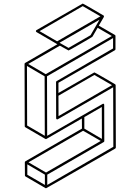

<svg xmlns="http://www.w3.org/2000/svg" viewBox="-20 -961 772 1057"><path d="M233.9 75.2H231.9L230.5 74.7L120.1 10.3Q117.2 8.3 117.2 4.9L116.7 -67.9Q117.2 -71.3 120.1 -73.2L431.2 -252.9L430.7 -308.6Q235.4 -195.8 234.6 -195.6Q233.9 -195.3 232.9 -195.3H231.9L231 -195.8L229.5 -196.3L119.6 -260.3Q116.2 -262.2 116.2 -266.1L115.2 -609.9Q115.7 -612.8 118.7 -614.7L295.9 -717.3L291 -719.7V-720.2L181.2 -784.2Q177.7 -786.1 177.7 -789.6Q177.7 -793.5 181.2 -795.4Q434.1 -941.4 435.5 -941.4Q437.5 -941.4 493.7 -908.7Q549.8 -876 550.3 -875.5H550.8L551.8 -873.5L552.2 -869.6Q552.2 -868.2 551.8 -867.7L523.9 -819.8L613.3 -768.1V-767.6L614.3 -767.1L614.7 -766.1V-765.6H615.2L615.7 -763.7V-690.4Q615.7 -686.5 612.8 -684.6L301.8 -505.4V-449.2Q498 -562.5 499.5 -562.5Q501.5 -562.5 557.6 -530Q613.8 -497.6 613.8 -497.1L614.7 -496.6V-496.1L615.7 -495.1L616.2 -492.7L616.7 -492.2L617.7 -148.9Q617.2 -145 614.3 -143.1Q236.3 75.2 233.9 75.2ZM302.2 -321.8 596.7 -492.2 499.5 -548.3 301.8 -434.1ZM357.4 -697.3 478.5 -767.1 527.8 -852.5 307.6 -725.6ZM294.4 -733.4 532.7 -871.1 435.5 -927.2 197.8 -789.6ZM226.6 -213.4 225.6 -541 128.4 -597.7 129.4 -270ZM231.9 -552.7 595.7 -762.7 517.6 -808.1 488.8 -758.8Q488.3 -757.3 423.8 -720.2Q359.4 -683.1 357.4 -683.1Q356 -683.1 309.6 -709.5L135.3 -608.9ZM227.1 57.1V0.5L130.4 -56.2V1ZM233.4 -11.2 534.7 -185.1 437.5 -241.2 136.7 -67.4ZM541 -196.3 540.5 -372.1 444.3 -316.4V-252.9ZM240.2 57.1 604 -152.8 603 -480.5Q297.9 -304.2 297.1 -304Q296.4 -303.7 295.9 -303.7Q289.1 -303.7 289.1 -310.5L288.6 -509.3Q288.6 -512.7 292 -514.6L602.5 -694.3V-751.5L238.8 -541L239.7 -213.4Q545.4 -390.1 547.4 -390.1Q553.7 -390.1 553.7 -383.3L554.2 -184.1Q554.2 -181.2 551.3 -179.2L240.2 0.5Z"/></svg>

Font: 3D Isometric
Style: Regular
Weight: 400
Designer: GGBotNet
Version: 1.10